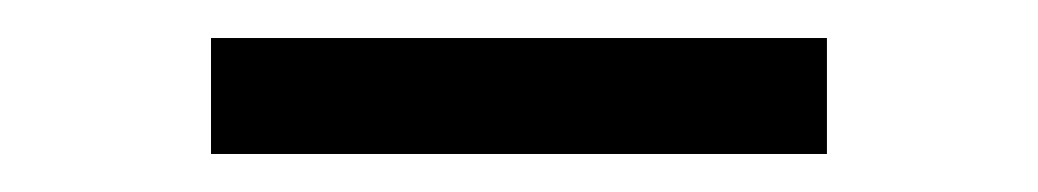

<svg xmlns="http://www.w3.org/2000/svg" viewBox="-20 -678 546 101"><path d="M415 -658V-597H91V-658Z"/></svg>

Font: Kantumruy Pro
Style: Regular
Weight: 400
Designer: Sovichet Tep
Foundry: Sovichet Tep
Version: Version 1.002